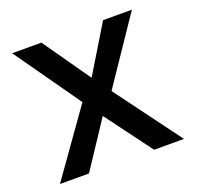

<svg xmlns="http://www.w3.org/2000/svg" viewBox="-116 -772 916 895"><g transform="rotate(-20 342.0 -324.5)"><path d="M33 -649H178L342 -415L484 -649H627L408 -325L649 0H501L330 -230L178 0H34L263 -323Z"/></g></svg>

Font: Karmilla
Style: Bold
Weight: 700
Designer: Jonathan Pinhorn
Version: Version 1.000